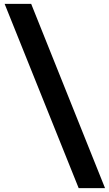

<svg xmlns="http://www.w3.org/2000/svg" viewBox="-20 -770 566 998"><path d="M389 208 4 -750H142L526 208Z"/></svg>

Font: Teachers
Style: Regular
Weight: 400
Designer: Alfredo Marco Pradil, Chank Diesel
Version: Version 1.001